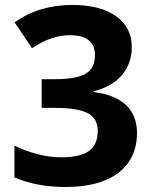

<svg xmlns="http://www.w3.org/2000/svg" viewBox="-20 -744 611 774"><path d="M511.2 -554.2Q511.2 -487.3 470.7 -440.4Q430.2 -393.6 356.9 -376V-373Q443.4 -362.3 487.8 -320.6Q532.2 -278.8 532.2 -208Q532.2 -105 457.5 -47.6Q382.8 9.8 244.1 9.8Q127.9 9.8 38.1 -28.8V-157.2Q79.6 -136.2 129.4 -123Q179.2 -109.9 228 -109.9Q302.7 -109.9 338.4 -135.3Q374 -160.6 374 -216.8Q374 -267.1 333 -288.1Q292 -309.1 202.1 -309.1H147.9V-424.8H203.1Q286.1 -424.8 324.5 -446.5Q362.8 -468.3 362.8 -521Q362.8 -602.1 261.2 -602.1Q226.1 -602.1 189.7 -590.3Q153.3 -578.6 108.9 -549.8L39.1 -653.8Q136.7 -724.1 272 -724.1Q382.8 -724.1 447 -679.2Q511.2 -634.3 511.2 -554.2Z"/></svg>

Font: CAA NEO Sans
Style: Bold
Weight: 700
Version: Version 1.10